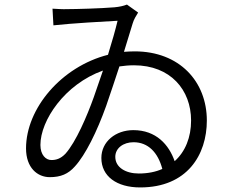

<svg xmlns="http://www.w3.org/2000/svg" viewBox="-20 -782 1040 841"><path d="M431 -473 391 -357C361 -273 313 -161 267 -109C245 -86 225 -81 205 -81C181 -81 157 -103 157 -147C157 -254 263 -413 431 -473ZM210 -744 214 -671C295 -680 438 -688 495 -691C486 -653 471 -600 453 -542C249 -490 94 -307 94 -132C94 -47 144 -6 198 -6C246 -6 279 -20 308 -53C354 -103 405 -206 445 -318C465 -376 485 -436 503 -491C523 -494 545 -496 567 -496C727 -496 817 -388 817 -254C817 -181 792 -118 745 -76C720 -148 664 -212 564 -212C487 -212 424 -162 424 -90C424 -10 491 39 594 39C800 39 886 -104 886 -254C886 -425 766 -557 570 -557C554 -557 538 -556 523 -555L561 -679C566 -697 577 -714 585 -727L536 -762C521 -756 503 -752 481 -750C422 -745 312 -742 274 -742C256 -741 229 -743 210 -744ZM691 -42C662 -29 627 -22 588 -22C530 -22 485 -49 485 -95C485 -133 520 -159 565 -159C629 -159 672 -114 691 -42Z"/></svg>

Font: ChiuKong Gothic CL Normal
Style: Regular
Weight: 350
Designer: Ryoko NISHIZUKA 西塚涼子 (kana, bopomofo & ideographs); Paul D. Hunt (Latin, Greek & Cyrillic); Sandoll Communications 산돌커뮤니
Foundry: Adobe
Version: Version 1.300